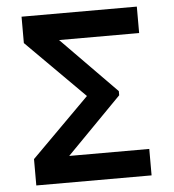

<svg xmlns="http://www.w3.org/2000/svg" viewBox="-52 -768 739 816"><g transform="rotate(-5 317.5 -360.0)"><path d="M454.3 -368.8V-351.2L220.2 -112.8H561.8V0H70V-112.5L317.5 -360L70 -607.5V-720H561.8V-607.2H220.2Z"/></g></svg>

Font: Vela Sans GX ExtLt
Style: Regular
Weight: 200
Designer: Principal design: Mikhail Sharanda - project Manrope.
Design modification: Ravid Balaliev
Foundry: Mikhail Sharanda
Version: Version 1.001